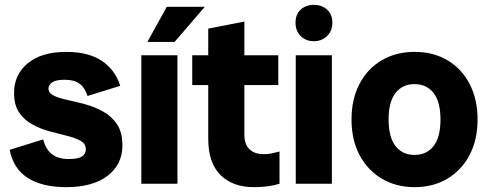

<svg xmlns="http://www.w3.org/2000/svg" viewBox="-20 -758 2018 792"><path d="M253 14Q154 14 94.5 -24Q35 -62 20 -140L158 -183Q169 -141 195 -121.5Q221 -102 263 -102Q302 -102 318 -112.5Q334 -123 334 -142Q334 -165 312.5 -177Q291 -189 257.5 -197.5Q224 -206 186 -216Q148 -226 114.5 -244Q81 -262 59.5 -293Q38 -324 38 -375Q38 -450 94.5 -497Q151 -544 254 -544Q343 -544 398.5 -508Q454 -472 476 -404L341 -362Q330 -397 308 -413Q286 -429 246 -429Q210 -429 195 -418Q180 -407 180 -393Q180 -374 202 -363.5Q224 -353 259 -345.5Q294 -338 332.5 -327.5Q371 -317 406 -297.5Q441 -278 463 -245Q485 -212 485 -158Q485 -80 424 -33Q363 14 253 14Z M563 0V-530H712V0ZM700 -585H588L668 -730H825Z M1027 14Q940 14 889.5 -36Q839 -86 839 -186V-640L988 -669V-203Q988 -163 1009 -142.5Q1030 -122 1068 -122Q1086 -122 1101.5 -125.5Q1117 -129 1133 -133V0Q1110 7 1084.5 10.5Q1059 14 1027 14ZM773 -407V-530H1128V-407Z M1200 0V-530H1349V0ZM1275 -588Q1242 -588 1220.5 -609.2Q1199 -630.4 1199 -664.1Q1199 -699 1220.5 -718.5Q1242 -738 1274.5 -738Q1307 -738 1329 -718.5Q1351 -699 1351 -664.1Q1351 -630.4 1328.9 -609.2Q1306.9 -588 1275 -588Z M1690.1 14Q1614 14 1555 -21Q1496 -56 1463 -118.6Q1430 -181.2 1430 -265Q1430 -349 1463 -412Q1496 -475 1555 -509.5Q1614 -544 1690.1 -544Q1767.2 -544 1825.6 -509.5Q1884 -475 1917 -412Q1950 -349 1950 -265Q1950 -181.2 1917 -118.6Q1884 -56 1825.6 -21Q1767.2 14 1690.1 14ZM1689.6 -119Q1740 -119 1768.5 -155.5Q1797 -192 1797 -265Q1797 -338 1768.5 -374.5Q1740 -411 1689.6 -411Q1640 -411 1611.5 -374.5Q1583 -338 1583 -265Q1583 -192 1611.5 -155.5Q1640 -119 1689.6 -119Z"/></svg>

Font: Radio Canada Big
Style: Regular
Weight: 400
Designer: Étienne Aubert Bonn
Foundry: Coppers and Brasses
Version: Version 1.001